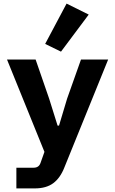

<svg xmlns="http://www.w3.org/2000/svg" viewBox="-20 -847 640 1067"><path d="M430 -516H581L338 83Q315 142 276 171Q237 200 173 200H71V85H167Q196 85 205 59L227 -3L19 -516H178L253 -299L300 -149H308L353 -299ZM319 -560 231 -603 350 -827 473 -766Z"/></svg>

Font: iA Writer Mono V
Style: Regular
Weight: 400
Designer: Mike Abbink, Paul van der Laan, Pieter van Rosmalen
Foundry: Bold Monday
Version: Version 2.000